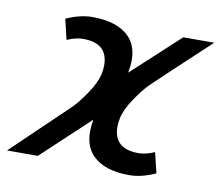

<svg xmlns="http://www.w3.org/2000/svg" viewBox="-94 -605 799 693"><g transform="rotate(10 305.5 -258.5)"><path d="M420.9 11.2Q329.1 11.2 285.6 -33.2Q254.4 -64.9 254.4 -119.1Q254.4 -139.6 258.8 -163.6L84 0H-28.8Q153.3 -173.8 175.5 -195.8Q197.8 -217.8 225.1 -258.3Q252.4 -298.8 259.3 -330.1Q263.2 -347.7 263.2 -362.8Q263.2 -444.3 172.4 -444.3Q145.5 -444.3 113.3 -430.2L95.7 -504.9Q146.5 -527.8 191.4 -527.8Q283.2 -527.8 326.7 -483.9Q357.9 -452.6 357.9 -398.9Q357.9 -377.4 353 -352.5L526.9 -512.7H640.1Q458.5 -343.3 436.3 -321.3Q414.1 -299.3 386.7 -258.8Q359.4 -218.3 352.5 -187Q348.6 -169.4 348.6 -154.3Q348.6 -72.8 439.9 -72.8Q466.8 -72.8 498.5 -86.9L516.6 -12.2Q465.3 11.2 420.9 11.2Z"/></g></svg>

Font: Cadman
Style: Italic
Weight: 400
Italic angle: -12°
Designer: Paul James MIller
Foundry: High-Logic / Made with FontCreator
Version: Version 2.114;March 28, 2021;FontCreator 13.0.0.2683 64-bit